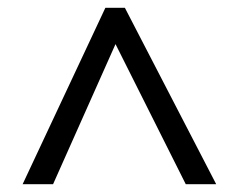

<svg xmlns="http://www.w3.org/2000/svg" viewBox="-20 -739 612 492"><path d="M38 -267 250 -719H300L534 -267H456L276 -626L116 -267Z"/></svg>

Font: Noto Sans Vithkuqi
Style: Regular
Weight: 400
Version: Version 1.001